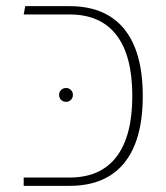

<svg xmlns="http://www.w3.org/2000/svg" viewBox="-20 -604 541 624"><path d="M57 0V-27H206Q307 -27 358.5 -94.5Q410 -162 410 -292Q410 -423 358.5 -490Q307 -557 206 -557H57L62 -584H206Q323 -584 383.5 -510Q444 -436 444 -292Q444 -148 383.5 -74Q323 0 206 0ZM195 -273Q185 -273 178.5 -279.5Q172 -286 172 -296Q172 -305 178.5 -311.5Q185 -318 195 -318Q204 -318 210.5 -311.5Q217 -305 217 -296Q217 -286 210.5 -279.5Q204 -273 195 -273Z"/></svg>

Font: Noto Sans Hebrew Light
Style: Regular
Weight: 100
Version: Version 3.000